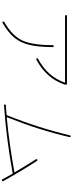

<svg xmlns="http://www.w3.org/2000/svg" viewBox="614 -1385 772 2040"><g transform="rotate(90 1000.0 -365.0)"><path d="M150.4 -669.9Q140.6 -669.9 140.1 -680.2Q139.6 -690.4 150.4 -690.4H870.1Q879.9 -690.4 879.9 -680.2Q879.9 -669.9 877 -661.1Q810.5 -469.7 613.3 -365.2Q604.5 -361.3 599.6 -370.1Q594.7 -377.9 605.5 -383.8Q792 -482.4 857.4 -666Q859.4 -669.9 853.5 -669.9ZM460 -539.1Q460 -549.8 470.2 -549.8Q480.5 -549.8 480.5 -541Q479.5 -384.8 456.5 -290.5Q433.6 -196.3 379.9 -130.9Q326.2 -65.4 222.7 -5.9Q214.8 -1 210 -9.8Q205.1 -18.6 213.9 -24.4Q358.4 -107.4 408.7 -212.9Q459 -318.4 460 -539.1Z M1100.6 -21.5Q1089.8 -21.5 1089.8 -30.3Q1089.8 -41 1098.6 -41Q1132.8 -43 1199.2 -48.8Q1202.1 -48.8 1204.1 -52.7Q1339.8 -389.6 1418 -721.7Q1419.9 -731.4 1429.7 -730.5Q1438.5 -729.5 1436.5 -716.8Q1362.3 -395.5 1226.6 -55.7Q1225.6 -54.7 1226.6 -52.7Q1227.5 -50.8 1230.5 -50.8Q1523.4 -79.1 1807.6 -131.8Q1812.5 -131.8 1810.5 -135.7Q1741.2 -252.9 1671.9 -361.3Q1667 -370.1 1674.8 -375Q1683.6 -379.9 1689.5 -372.1Q1813.5 -179.7 1904.3 -12.7Q1909.2 -4.9 1899.9 0Q1890.6 4.9 1885.7 -3.9Q1828.1 -109.4 1825.2 -113.3H1818.4Q1459 -46.9 1100.6 -21.5Z"/></g></svg>

Font: Rounded-X Mgen+ 2m thin
Style: Regular
Weight: 100
Designer: [Source Han Sans]
Ryoko NISHIZUKA  (kana & ideographs); Paul D. Hunt (Latin, Greek & Cyrillic); Wenlong ZHANG  (bopomofo
Version: Version 1.059.20150602